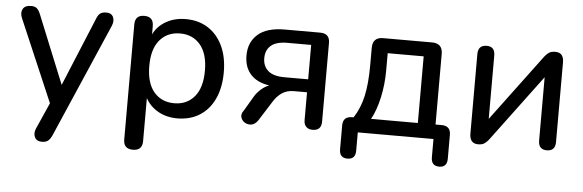

<svg xmlns="http://www.w3.org/2000/svg" viewBox="-46 -641 2956 973"><g transform="rotate(5 1432.0 -154.5)"><path d="M191 187Q164 187 154.5 167Q145 147 156 122L215 -11L36 -429Q25 -455 35.5 -474.5Q46 -494 78 -494Q95 -494 105.5 -486Q116 -478 125 -456L266 -109L410 -457Q418 -478 429 -486Q440 -494 460 -494Q486 -494 495 -474.5Q504 -455 493 -429L242 150Q232 171 221 179Q210 187 191 187Z M842 -66Q906 -66 944.5 -111.5Q983 -157 983 -244Q983 -330 944.5 -375.5Q906 -421 842 -421Q777 -421 738.5 -375.5Q700 -330 700 -244Q700 -157 738.5 -111.5Q777 -66 842 -66ZM654 187Q606 187 606 139V-446Q606 -494 653 -494Q700 -494 700 -446V-404Q721 -447 764.5 -471.5Q808 -496 864 -496Q929 -496 977 -465.5Q1025 -435 1052 -378.5Q1079 -322 1079 -244Q1079 -166 1052.5 -109Q1026 -52 977.5 -21.5Q929 9 864 9Q809 9 766.5 -15Q724 -39 702 -80V139Q702 187 654 187Z M1387 -246H1508V-421H1387Q1331 -421 1304 -398Q1277 -375 1277 -334Q1277 -293 1304 -269.5Q1331 -246 1387 -246ZM1552 7Q1532 7 1520 -4.5Q1508 -16 1508 -38V-180H1441Q1404 -180 1378.5 -161.5Q1353 -143 1336 -114L1274 -16Q1259 5 1240.5 7.5Q1222 10 1207 0.5Q1192 -9 1187.5 -25.5Q1183 -42 1197 -60L1243 -138Q1256 -158 1274.5 -174Q1293 -190 1314 -198Q1252 -207 1219 -243.5Q1186 -280 1186 -339Q1186 -407 1231.5 -447Q1277 -487 1368 -487H1548Q1597 -487 1597 -439V-38Q1597 7 1552 7Z M1843 -74H2081V-413H1898V-326Q1898 -255 1883.5 -188Q1869 -121 1843 -74ZM1741 137Q1700 137 1700 93V-28Q1700 -74 1746 -74H1754Q1787 -124 1801 -188Q1815 -252 1815 -345V-433Q1815 -487 1868 -487H2117Q2171 -487 2171 -433V-74H2202Q2248 -74 2248 -28V93Q2248 137 2208 137Q2167 137 2167 93V0H1782V93Q1782 137 1741 137Z M2395 7Q2351 7 2351 -44V-448Q2351 -494 2395 -494Q2437 -494 2437 -448V-126L2689 -464Q2698 -476 2710 -485Q2722 -494 2744 -494Q2787 -494 2787 -444V-39Q2787 7 2744 7Q2701 7 2701 -39V-361L2449 -23Q2441 -12 2428.5 -2.5Q2416 7 2395 7Z"/></g></svg>

Font: Chiron GoRound TC
Style: Regular
Weight: 400
Designer: Ryoko NISHIZUKA 西塚涼子 (kana, bopomofo & ideographs); Paul D. Hunt (Latin, Greek & Cyrillic); Sandoll Communications 산돌커뮤니
Foundry: Adobe
Version: Version 1.000;hotconv 1.1.1;makeotfexe 2.6.0